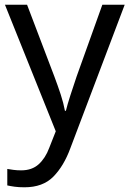

<svg xmlns="http://www.w3.org/2000/svg" viewBox="-20 -556 550 816"><path d="M1 -536H95L211 -231Q226 -191 238 -154.5Q250 -118 256 -85H260Q266 -110 279 -150.5Q292 -191 306 -232L415 -536H510L279 74Q251 150 206.5 195Q162 240 84 240Q60 240 42 237.5Q24 235 11 232V162Q22 164 37.5 166Q53 168 70 168Q116 168 144.5 142Q173 116 189 73L217 2Z"/></svg>

Font: Noto Sans Old Persian
Style: Regular
Weight: 400
Designer: Monotype Design Team
Foundry: Monotype Imaging Inc.
Version: Version 2.001; ttfautohint (v1.8.4.7-5d5b)